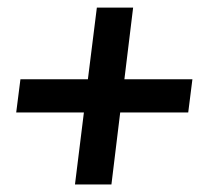

<svg xmlns="http://www.w3.org/2000/svg" viewBox="-20 -573 538 514"><path d="M336.4 -552.7 313 -360.8H495.1L483.9 -272H301.8L278.3 -79.1H180.7L204.6 -272H23.4L34.7 -360.8H215.3L239.3 -552.7Z"/></svg>

Font: Carlito
Style: Bold Italic
Weight: 700
Italic angle: -7°
Designer: Lukasz Dziedzic
Foundry: tyPoland Lukasz Dziedzic
Version: Version 1.104